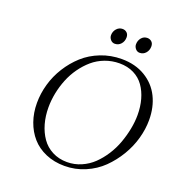

<svg xmlns="http://www.w3.org/2000/svg" viewBox="-155 -1012 1075 1149"><g transform="rotate(20 382.5 -437.0)"><path d="M99.1 -291Q99.1 -351.1 116.2 -411.1Q133.3 -471.2 167 -524.9Q200.7 -578.6 246.8 -620.4Q293 -662.1 355.5 -686.5Q418 -710.9 487.8 -710.9Q573.7 -710.9 637.5 -672.6Q701.2 -634.3 733.2 -569.6Q765.1 -504.9 765.1 -422.9Q765.1 -365.7 748.5 -305.7Q731.9 -245.6 698.5 -189.7Q665 -133.8 619.9 -89.6Q574.7 -45.4 512.7 -18.8Q450.7 7.8 381.8 7.8Q315.9 7.8 262 -15.4Q208 -38.6 172.6 -79.1Q137.2 -119.6 118.2 -173.8Q99.1 -228 99.1 -291ZM172.9 -289.1Q172.9 -234.4 186.5 -186Q200.2 -137.7 226.3 -100.1Q252.4 -62.5 294.2 -40.8Q335.9 -19 388.2 -19Q435.5 -19 478.3 -37.6Q521 -56.2 553.5 -87.4Q585.9 -118.7 612.3 -159.7Q638.7 -200.7 655.3 -246.6Q671.9 -292.5 680.9 -338.9Q689.9 -385.3 689.9 -428.2Q689.9 -481 677.2 -526.4Q664.6 -571.8 639.9 -606.9Q615.2 -642.1 575.2 -662.1Q535.2 -682.1 483.9 -682.1Q435.5 -682.1 391.8 -665.5Q348.1 -648.9 314.7 -620.1Q281.2 -591.3 253.9 -553Q226.6 -514.6 209 -470.9Q191.4 -427.2 182.1 -380.9Q172.9 -334.5 172.9 -289.1ZM377 -823.2Q377 -846.7 392.3 -864.3Q407.7 -881.8 430.2 -881.8Q446.3 -881.8 457.8 -871.3Q469.2 -860.8 469.2 -841.8Q469.2 -816.9 453.9 -799.6Q438.5 -782.2 415 -782.2Q398.9 -782.2 387.9 -794.9Q377 -807.6 377 -823.2ZM536.1 -823.2Q536.1 -847.2 550.8 -864.5Q565.4 -881.8 587.9 -881.8Q604 -881.8 615.5 -871.3Q627 -860.8 627 -841.8Q627 -816.9 611.8 -799.6Q596.7 -782.2 573.2 -782.2Q557.6 -782.2 546.9 -794.9Q536.1 -807.6 536.1 -823.2Z"/></g></svg>

Font: Dehuti Alt
Style: Italic
Weight: 400
Version: Version 1.2